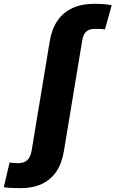

<svg xmlns="http://www.w3.org/2000/svg" viewBox="-160 -770 605 1006"><path d="M-52.2 215.8Q-67.9 215.8 -84 215.3Q-100.1 214.8 -114.5 213.9Q-128.9 212.9 -140.1 210.9L-109.9 81.5Q-100.6 83 -88.4 84Q-76.2 85 -65.9 85Q-34.2 85 -17.1 69.1Q0 53.2 5.9 18.1L100.6 -553.7Q111.3 -618.2 141.1 -661.6Q170.9 -705.1 219.2 -727.5Q267.6 -750 333.5 -750Q359.9 -750 383.1 -748.3Q406.2 -746.6 425.3 -742.7L390.1 -616.2Q379.9 -617.7 366.9 -618.2Q354 -618.7 337.4 -618.7Q307.6 -618.7 292 -604.5Q276.4 -590.3 271 -559.1L175.3 19Q165 84 136 127.7Q106.9 171.4 59.8 193.6Q12.7 215.8 -52.2 215.8Z"/></svg>

Font: Inter 20pt ExtraBold
Style: Italic
Weight: 800
Italic angle: -9.3988°
Version: Version 4.001;git-66647c0bb